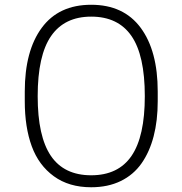

<svg xmlns="http://www.w3.org/2000/svg" viewBox="-20 -769 766 806"><path d="M362.8 17.1Q269.5 17.1 206.1 -29.1Q142.6 -75.2 113.3 -155Q84 -234.9 84 -344.2V-384.8Q84 -555.7 155.3 -652.3Q226.6 -749 362.8 -749Q499 -749 570.6 -652.3Q642.1 -555.7 642.1 -384.8V-344.2Q642.1 -262.7 625 -197Q607.9 -131.3 574.2 -83.3Q540.5 -35.2 486.8 -9Q433.1 17.1 362.8 17.1ZM587.9 -365.2Q587.9 -537.1 531.7 -618.2Q475.6 -699.2 362.8 -699.2Q251 -699.2 194.6 -617.9Q138.2 -536.6 138.2 -365.2Q138.2 -196.3 193.6 -114.7Q249 -33.2 362.8 -33.2Q476.6 -33.2 532.2 -114.7Q587.9 -196.3 587.9 -365.2Z"/></svg>

Font: Sora ExtraLight
Style: Regular
Weight: 200
Designer: Jonathan Barnbrook, Julián Moncada
Foundry: Barnbrook Fonts
Version: Version 2.000